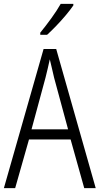

<svg xmlns="http://www.w3.org/2000/svg" viewBox="-20 -967 512 987"><path d="M413 0 343 -250H129L58 0H0L204 -715H269L472 0ZM258 -568Q253 -591 247 -615.5Q241 -640 236 -662Q231 -639 225.5 -615.5Q220 -592 214 -568L142 -302H330ZM357 -939Q342 -917 318.5 -889Q295 -861 269 -834Q243 -807 222 -788H187V-799Q217 -836 244.5 -874Q272 -912 292 -947H357Z"/></svg>

Font: Noto Sans Devanagari UI Condensed Light
Style: Regular
Weight: 300
Width: 3
Designer: Jelle Bosma - Monotype Design Team
Foundry: Monotype Imaging Inc.
Version: Version 2.004; ttfautohint (v1.8.4.7-5d5b)